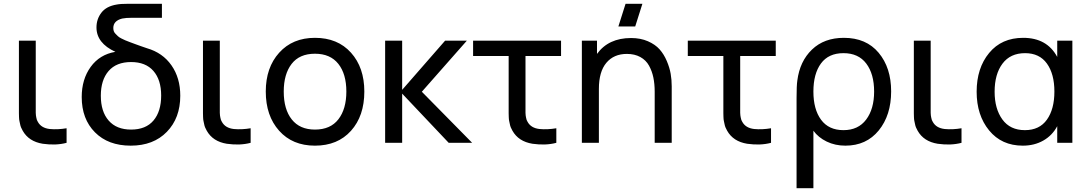

<svg xmlns="http://www.w3.org/2000/svg" viewBox="-20 -755 5759 1015"><path d="M206 5Q132 -7 100 -64Q95 -73 91.5 -81Q88 -89 86 -100Q84 -111 82.5 -116.5Q81 -122 80.5 -137Q80 -152 80 -156.5Q80 -161 80 -180.5Q80 -200 80 -204V-540H169V-208Q169 -203 169 -190Q169 -177 169 -172.5Q169 -168 169 -158.5Q169 -149 170 -144.5Q171 -140 172 -133Q173 -126 175 -121Q177 -116 180 -111Q198 -78 243 -73Q285 -69 332 -77V0Q276 15 206 5Z M757 -500Q840 -476 886.5 -409.5Q933 -343 933 -249Q933 -131 862 -58Q791 15 671 15Q552 15 482 -55.5Q412 -126 412 -242Q412 -336 459.5 -401.5Q507 -467 590 -481Q490 -527 490 -610Q490 -654 516 -688Q542 -722 597 -731Q617 -735 658 -735H836V-661H678Q645 -661 626 -657Q579 -645 579 -607Q579 -598 581.5 -590.5Q584 -583 590.5 -576.5Q597 -570 603 -564Q609 -558 621 -552Q633 -546 642 -542Q651 -538 667.5 -532Q684 -526 694.5 -522Q705 -518 725 -511Q745 -504 757 -500ZM673 -70Q751 -70 791.5 -118Q832 -166 832 -250Q832 -333 791 -380Q750 -427 673 -427Q595 -427 554 -379.5Q513 -332 513 -249Q513 -165 554.5 -117.5Q596 -70 673 -70Z M1179 5Q1105 -7 1073 -64Q1068 -73 1064.5 -81Q1061 -89 1059 -100Q1057 -111 1055.5 -116.5Q1054 -122 1053.5 -137Q1053 -152 1053 -156.5Q1053 -161 1053 -180.5Q1053 -200 1053 -204V-540H1142V-208Q1142 -203 1142 -190Q1142 -177 1142 -172.5Q1142 -168 1142 -158.5Q1142 -149 1143 -144.5Q1144 -140 1145 -133Q1146 -126 1148 -121Q1150 -116 1153 -111Q1171 -78 1216 -73Q1258 -69 1305 -77V0Q1249 15 1179 5Z M1645 15Q1526 15 1455.5 -64Q1385 -143 1385 -271Q1385 -398 1456 -476.5Q1527 -555 1645 -555Q1765 -555 1835.5 -476.5Q1906 -398 1906 -271Q1906 -142 1835.5 -63.5Q1765 15 1645 15ZM1645 -70Q1727 -70 1769 -124.5Q1811 -179 1811 -271Q1811 -364 1768.5 -417.5Q1726 -471 1645 -471Q1563 -471 1521.5 -417Q1480 -363 1480 -271Q1480 -177 1522.5 -123.5Q1565 -70 1645 -70Z M2016 0V-540H2106V-280L2333 -540H2448L2210 -270L2476 0H2352L2106 -260V0Z M2795 5Q2721 -7 2689 -64Q2684 -73 2680.5 -81Q2677 -89 2675 -100Q2673 -111 2671.5 -116.5Q2670 -122 2669.5 -137Q2669 -152 2669 -156.5Q2669 -161 2669 -180.5Q2669 -200 2669 -204V-459H2481V-540H2946V-459H2758V-208Q2758 -203 2758 -190Q2758 -177 2758 -172.5Q2758 -168 2758 -158.5Q2758 -149 2759 -144.5Q2760 -140 2761 -133Q2762 -126 2764 -121Q2766 -116 2769 -111Q2787 -78 2832 -73Q2874 -69 2921 -77V0Q2865 15 2795 5Z M3249 -615 3287 -735H3376L3338 -615ZM3316 -554Q3366 -554 3405 -537Q3444 -520 3467 -494Q3490 -468 3505 -432.5Q3520 -397 3525.5 -365Q3531 -333 3531 -299V0H3441V-271Q3441 -311 3434 -345Q3427 -379 3411 -408Q3395 -437 3365 -453.5Q3335 -470 3294 -470Q3225 -470 3185.5 -423Q3146 -376 3146 -285V0H3056V-540H3136V-470Q3197 -554 3316 -554Z M3930 5Q3856 -7 3824 -64Q3819 -73 3815.5 -81Q3812 -89 3810 -100Q3808 -111 3806.5 -116.5Q3805 -122 3804.5 -137Q3804 -152 3804 -156.5Q3804 -161 3804 -180.5Q3804 -200 3804 -204V-459H3616V-540H4081V-459H3893V-208Q3893 -203 3893 -190Q3893 -177 3893 -172.5Q3893 -168 3893 -158.5Q3893 -149 3894 -144.5Q3895 -140 3896 -133Q3897 -126 3899 -121Q3901 -116 3904 -111Q3922 -78 3967 -73Q4009 -69 4056 -77V0Q4000 15 3930 5Z M4191 240V-236Q4191 -303 4195 -329Q4208 -431 4272.5 -493Q4337 -555 4441 -555Q4559 -555 4625 -476Q4691 -397 4691 -272Q4691 -146 4625.5 -65.5Q4560 15 4449 15Q4395 15 4350.5 -6.5Q4306 -28 4280 -64V240ZM4601 -271Q4601 -364 4559.5 -419Q4518 -474 4439 -474Q4360 -474 4320 -419.5Q4280 -365 4280 -271Q4280 -177 4320.5 -122Q4361 -67 4439 -67Q4517 -67 4559 -123Q4601 -179 4601 -271Z M4937 5Q4863 -7 4831 -64Q4826 -73 4822.5 -81Q4819 -89 4817 -100Q4815 -111 4813.5 -116.5Q4812 -122 4811.5 -137Q4811 -152 4811 -156.5Q4811 -161 4811 -180.5Q4811 -200 4811 -204V-540H4900V-208Q4900 -203 4900 -190Q4900 -177 4900 -172.5Q4900 -168 4900 -158.5Q4900 -149 4901 -144.5Q4902 -140 4903 -133Q4904 -126 4906 -121Q4908 -116 4911 -111Q4929 -78 4974 -73Q5016 -69 5063 -77V0Q5007 15 4937 5Z M5569 -540H5649V0H5569V-88Q5543 -39 5495.5 -12Q5448 15 5387 15Q5275 15 5209 -65.5Q5143 -146 5143 -270Q5143 -395 5209 -475Q5275 -555 5389 -555Q5515 -555 5569 -454ZM5398 -67Q5475 -67 5514.5 -122.5Q5554 -178 5554 -271Q5554 -364 5514.5 -419Q5475 -474 5399 -474Q5321 -474 5279.5 -418.5Q5238 -363 5238 -270Q5238 -180 5279 -123.5Q5320 -67 5398 -67Z"/></svg>

Font: Manrope Medium
Style: Medium
Weight: 500
Designer: Mikhail Sharanda
Foundry: Mikhail Sharanda
Version: Version 4.000;hotconv 1.0.109;makeotfexe 2.5.65596